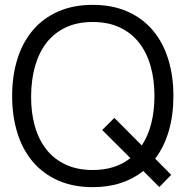

<svg xmlns="http://www.w3.org/2000/svg" viewBox="-20 -755 764 790"><path d="M569.5 -51.5Q529.5 -19.5 477.5 -2.2Q425.5 15 361.5 15Q281 15 219 -12.5Q157 -40 115 -89.5Q73 -139 51.5 -208Q30 -277 30 -360Q30 -443 51.5 -512Q73 -581 115 -630.5Q157 -680 219 -707.5Q281 -735 361.5 -735Q442.5 -735 504.5 -707.5Q566.5 -680 608.5 -630.5Q650.5 -581 672 -512Q693.5 -443 693.5 -360Q693.5 -281.5 674.5 -216.2Q655.5 -151 618.5 -102L684.5 -35.5L635.5 14.5ZM361.5 -55.5Q409.5 -55.5 448 -68Q486.5 -80.5 516.5 -104.5L400.5 -220L450.5 -270L563.5 -156.5Q589.5 -196 602.5 -247.5Q615.5 -299 615.5 -360Q615.5 -427.5 599.5 -483.5Q583.5 -539.5 551.8 -579.8Q520 -620 472.5 -642.2Q425 -664.5 361.5 -664.5Q298 -664.5 250.8 -642.2Q203.5 -620 172 -579.8Q140.5 -539.5 124.5 -483.5Q108.5 -427.5 108 -360Q107.5 -292.5 123.2 -236.5Q139 -180.5 170.8 -140.2Q202.5 -100 250.2 -77.8Q298 -55.5 361.5 -55.5Z"/></svg>

Font: Vela Sans
Style: Regular
Weight: 400
Designer: Principal design: Mikhail Sharanda - project Manrope.
Design modification: Ravid Balaliev
Foundry: Mikhail Sharanda
Version: Version 1.001;August 23, 2023;FontCreator 14.0.0.2901 64-bit